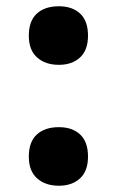

<svg xmlns="http://www.w3.org/2000/svg" viewBox="-20 -581 373 613"><path d="M168 -374Q125 -374 98.5 -397.5Q72 -421 72 -467Q72 -514 97.5 -537.5Q123 -561 168 -561Q211 -561 236 -537.5Q261 -514 261 -467Q261 -421 235.5 -397.5Q210 -374 168 -374ZM168 12Q125 12 98.5 -11.5Q72 -35 72 -81Q72 -128 97.5 -151.5Q123 -175 168 -175Q211 -175 236 -151.5Q261 -128 261 -81Q261 -35 235.5 -11.5Q210 12 168 12Z"/></svg>

Font: Noto Sans Gurmukhi UI Condensed Black
Style: Regular
Weight: 900
Width: 3
Designer: Jelle Bosma - Monotype Design Team
Foundry: Monotype Imaging Inc.
Version: Version 2.004; ttfautohint (v1.8.4.7-5d5b)